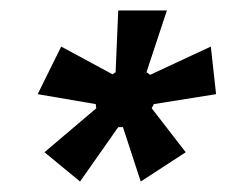

<svg xmlns="http://www.w3.org/2000/svg" viewBox="-20 -768 433 367"><path d="M133 -421 65 -477 164 -561 163 -569 52 -588 97 -679 195 -626 201 -630 206 -748H299L260 -630L267 -625L383 -679L393 -588L274 -569L270 -561L335 -477L249 -421L215 -525H206Z"/></svg>

Font: Manuale SemiBold
Style: Italic
Weight: 600
Italic angle: -11°
Designer: Eduardo Tunni / Pablo Cosgaya
Foundry: Eduardo Tunni / Pablo Cosgaya
Version: Version 1.002